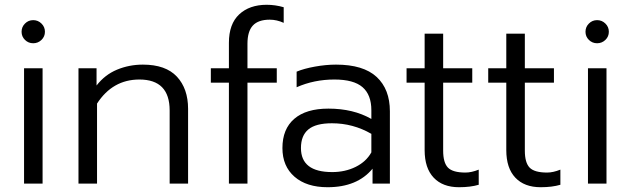

<svg xmlns="http://www.w3.org/2000/svg" viewBox="-20 -764 2623 799"><path d="M152.6 -597.9Q138.2 -584 118.2 -584Q98.1 -584 84 -597.9Q69.8 -611.8 69.8 -631.8Q69.8 -651.9 84 -666Q98.1 -680.2 118.2 -680.2Q138.2 -680.2 152.6 -666Q167 -651.9 167 -631.8Q167 -611.8 152.6 -597.9ZM80.1 0V-480H157.2V0Z M306.6 0V-480H381.8V-408.2Q416.5 -453.1 467 -474.1Q517.6 -495.1 574.7 -495.1Q669.4 -495.1 716.1 -445.1Q762.7 -395 762.7 -311V0H686V-304.2Q686 -433.1 560.1 -433.1Q448.7 -433.1 383.8 -333V0Z M932.6 0V-419.9H857.4V-480H932.6V-585.9Q932.6 -664.1 975.3 -704.1Q1018.1 -744.1 1089.8 -744.1Q1125.5 -744.1 1160.6 -733.9V-668.9Q1131.8 -682.1 1102.5 -682.1Q1054.7 -682.1 1032.2 -657.7Q1009.8 -633.3 1009.8 -582V-480H1131.8V-419.9H1009.8V0Z M1343.3 15.1Q1255.9 15.1 1205.6 -28.6Q1155.3 -72.3 1155.3 -147.9Q1155.3 -227.1 1204.6 -269.5Q1253.9 -312 1346.7 -312Q1450.2 -312 1525.4 -269V-305.2Q1525.4 -369.6 1488.5 -401.4Q1451.7 -433.1 1371.6 -433.1Q1287.1 -433.1 1214.4 -400.9V-465.8Q1244.6 -478.5 1290.5 -486.8Q1336.4 -495.1 1378.4 -495.1Q1492.2 -495.1 1547.4 -443.8Q1602.5 -392.6 1602.5 -300.8V0H1530.3V-62Q1466.8 15.1 1343.3 15.1ZM1362.3 -47.9Q1416.5 -47.9 1460.2 -69.6Q1503.9 -91.3 1525.4 -129.9V-207Q1449.2 -251 1361.3 -251Q1293.9 -251 1263.2 -225.3Q1232.4 -199.7 1232.4 -147.9Q1232.4 -47.9 1362.3 -47.9Z M1890.1 15.1Q1822.3 15.1 1784.7 -24.7Q1747.1 -64.5 1747.1 -139.2V-419.9H1671.9V-480H1747.1V-624H1824.2V-480H1945.3V-419.9H1824.2V-137.2Q1824.2 -86.9 1844.2 -66.4Q1864.3 -45.9 1917 -45.9Q1941.9 -45.9 1972.2 -58.1V4.9Q1938 15.1 1890.1 15.1Z M2230 15.1Q2162.1 15.1 2124.5 -24.7Q2086.9 -64.5 2086.9 -139.2V-419.9H2011.7V-480H2086.9V-624H2164.1V-480H2285.2V-419.9H2164.1V-137.2Q2164.1 -86.9 2184.1 -66.4Q2204.1 -45.9 2256.8 -45.9Q2281.7 -45.9 2312 -58.1V4.9Q2277.8 15.1 2230 15.1Z M2499.3 -597.9Q2484.9 -584 2464.8 -584Q2444.8 -584 2430.7 -597.9Q2416.5 -611.8 2416.5 -631.8Q2416.5 -651.9 2430.7 -666Q2444.8 -680.2 2464.8 -680.2Q2484.9 -680.2 2499.3 -666Q2513.7 -651.9 2513.7 -631.8Q2513.7 -611.8 2499.3 -597.9ZM2426.8 0V-480H2503.9V0Z"/></svg>

Font: Prompt Light
Style: Regular
Weight: 300
Designer: Katatrad Team
Foundry: CadsonDemak
Version: Version 1.000;PS 001.000;hotconv 1.0.88;makeotf.lib2.5.64775